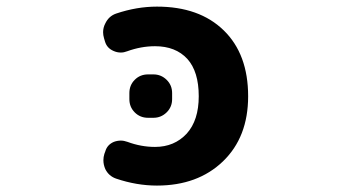

<svg xmlns="http://www.w3.org/2000/svg" viewBox="-20 -580 1040 592"><path d="M463.9 -7.8Q401.4 -7.8 337.9 -29.3Q315.4 -37.1 304.7 -58.6Q298.8 -72.3 298.8 -85.9Q298.8 -95.7 301.8 -105.5L304.7 -113.3Q310.5 -133.8 331.1 -142.6Q341.8 -146.5 352.5 -146.5Q362.3 -146.5 373 -142.6Q415 -127 458 -127Q517.6 -127 555.7 -168Q592.8 -209 592.8 -283.2Q592.8 -359.4 557.6 -398.4Q521.5 -437.5 458 -437.5Q415 -437.5 372.1 -421.9Q362.3 -418 352.5 -418Q340.8 -418 330.1 -422.9Q309.6 -431.6 303.7 -452.1L300.8 -461.9Q297.9 -471.7 297.9 -480.5Q297.9 -495.1 304.7 -507.8Q315.4 -530.3 337.9 -538.1Q401.4 -559.6 463.9 -559.6Q594.7 -559.6 669.9 -486.3Q745.1 -413.1 745.1 -283.2Q745.1 -157.2 667.5 -82.5Q589.8 -7.8 463.9 -7.8ZM436.5 -216.8Q412.1 -216.8 395.5 -233.4Q378.9 -250 378.9 -274.4V-293Q378.9 -317.4 395.5 -334Q412.1 -350.6 436.5 -350.6H453.1Q476.6 -350.6 493.7 -334Q510.7 -317.4 510.7 -293V-274.4Q510.7 -250 493.7 -233.4Q476.6 -216.8 453.1 -216.8Z"/></svg>

Font: Rounded Mgen+ 2m bold
Style: Bold
Weight: 700
Designer: [Source Han Sans]
Ryoko NISHIZUKA  (kana & ideographs); Paul D. Hunt (Latin, Greek & Cyrillic); Wenlong ZHANG  (bopomofo
Version: Version 1.059.20150602